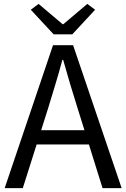

<svg xmlns="http://www.w3.org/2000/svg" viewBox="-20 -965 648 985"><path d="M4 0 252 -733H355L604 0H506L378 -410Q358 -473 340 -533.5Q322 -594 304 -658H300Q283 -594 264.5 -533.5Q246 -473 227 -410L97 0ZM133 -224V-297H471V-224ZM255 -789 138 -915 178 -945 301 -841H305L428 -945L468 -915L351 -789Z"/></svg>

Font: Noto Sans KR
Style: Regular
Weight: 400
Designer: Ryoko NISHIZUKA  (kana, bopomofo & ideographs); Paul D. Hunt (Latin, Greek & Cyrillic); Sandoll Communications , Soo-you
Foundry: Adobe
Version: Version 2.004-H2;hotconv 1.0.118;makeotfexe 2.5.65603